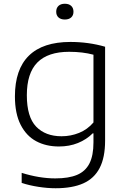

<svg xmlns="http://www.w3.org/2000/svg" viewBox="-20 -773 672 1023"><path d="M95.5 201.5V148Q190 177.5 274.5 177.5Q346 177.5 390.5 158.8Q435 140 456.5 98Q478 56 478 -14.5V-62.5H474Q441 -29.5 395.2 -11Q349.5 7.5 294 7.5Q225.5 7.5 173 -20.5Q120.5 -48.5 90 -108.2Q59.5 -168 59.5 -259.5Q59.5 -403.5 134 -476.5Q208.5 -549.5 355 -549.5Q452 -549.5 540 -524V-23.5Q540 66 511 122Q482 178 423.8 204Q365.5 230 276 230Q233.5 230 184.8 222.5Q136 215 95.5 201.5ZM478 -120.5V-481.5Q420.5 -497 348.5 -497Q235.5 -497 179.2 -440.2Q123 -383.5 123 -265.5Q123 -150 172.5 -98.5Q222 -47 308 -47Q357 -47 401.5 -65Q446 -83 478 -120.5ZM279.5 -710.5Q279.5 -730.5 291.8 -741.8Q304 -753 325.5 -753Q347 -753 359.2 -741.8Q371.5 -730.5 371.5 -710.5Q371.5 -691 359.2 -680Q347 -669 325.5 -669Q304 -669 291.8 -680Q279.5 -691 279.5 -710.5Z"/></svg>

Font: Encode Sans Expanded Light
Style: Regular
Weight: 300
Width: 7
Designer: Multiple Designers
Foundry: Impallari Type
Version: Version 2.000